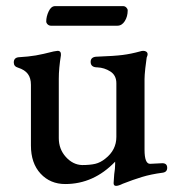

<svg xmlns="http://www.w3.org/2000/svg" viewBox="-20 -587 575 627"><path d="M351 11 353 -18Q356 -36 356 -51V-59Q286 14 193 14Q144 14 112.5 -20Q81 -54 81 -112V-310Q81 -332 71 -345.5Q61 -359 39 -366Q25 -370 25 -383Q25 -398 40 -400Q74 -402 97 -406Q120 -410 155 -419Q165 -421 168 -421Q180 -421 179 -407Q172 -364 172 -330V-136Q172 -100 195 -74.5Q218 -49 248 -48Q274 -48 291 -52Q308 -56 324 -69Q360 -97 360 -140V-315Q360 -341 340.5 -353.5Q321 -366 298 -367Q276 -367 276 -385Q276 -402 298 -402Q353 -404 380.5 -407.5Q408 -411 437 -419Q443 -421 448 -421Q454 -421 458 -418Q462 -415 462 -410Q462 -407 461 -404.5Q460 -402 459 -399Q457 -387 454.5 -364Q452 -341 452 -329V-98Q452 -52 470 -52L510 -54Q526 -54 526 -39Q526 -25 511 -23Q473 -18 443.5 -9Q414 0 381 13Q367 20 359 20Q351 20 351 11ZM131 -517Q131 -533 139 -550Q147 -567 160 -567H382Q388 -567 392.5 -562.5Q397 -558 397 -553Q397 -533 387.5 -518Q378 -503 363 -503H147Q140 -503 135.5 -507.5Q131 -512 131 -517Z"/></svg>

Font: EB Garamond Medium
Style: Regular
Weight: 500
Designer: Georg Duffner and Octavio Pardo
Foundry: Georg Duffner
Version: Version 1.000